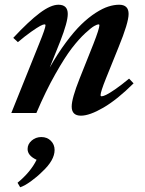

<svg xmlns="http://www.w3.org/2000/svg" viewBox="-20 -478 615 812"><path d="M27.8 0 146.5 -295.4Q172.4 -358.9 172.4 -371.1Q172.4 -375 168 -375Q162.6 -375 150.1 -368.4Q137.7 -361.8 112.3 -344Q86.9 -326.2 55.7 -299.8L36.1 -317.9Q101.6 -388.2 148.2 -423.1Q194.8 -458 227.1 -458Q266.6 -458 266.6 -418.9Q266.6 -384.8 234.9 -303.7L190.4 -192.4Q224.1 -252 259 -298.8Q293.9 -345.7 324.2 -375Q354.5 -404.3 384.5 -423.6Q414.6 -442.9 438.5 -450.4Q462.4 -458 483.9 -458Q523.9 -458 523.9 -418.9Q523.9 -381.8 481 -277.3L428.2 -146.5Q405.3 -89.4 405.3 -75.7Q405.3 -70.8 410.2 -70.8Q416 -70.8 429 -76.9Q441.9 -83 467.8 -100.8Q493.7 -118.7 525.9 -145.5L544.9 -125.5Q476.1 -57.1 417.5 -22.9Q358.9 11.2 322.3 11.2Q283.2 11.2 283.2 -27.3Q283.2 -61.5 316.4 -145L375 -292Q400.4 -356.9 400.4 -371.6Q400.4 -375 396.5 -375Q391.6 -375 378.9 -368.2Q366.2 -361.3 340.1 -337.2Q314 -313 284.4 -274.9Q254.9 -236.8 214.1 -164.8Q173.3 -92.8 133.8 0ZM65.4 314 54.2 294.9Q109.4 249.5 134.8 197.8Q96.7 180.2 96.7 152.3Q96.7 131.3 114 116.5Q131.3 101.6 154.8 101.6Q179.2 101.6 195.1 117.4Q210.9 133.3 210.9 156.2Q210.9 199.7 158.7 248Q136.7 270 110.6 288.8Q84.5 307.6 65.4 314Z"/></svg>

Font: Elstob 8pt
Style: Bold Italic
Weight: 700
Italic angle: -20°
Designer: Peter S. Baker
Version: Version 1.015